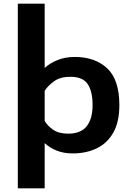

<svg xmlns="http://www.w3.org/2000/svg" viewBox="-20 -820 750 1040"><path d="M76.5 200V-800H222V-452Q251.5 -479 292.8 -495.2Q334 -511.5 385.5 -511.5Q494.5 -511.5 560.5 -450Q626.5 -388.5 626.5 -251Q626.5 -159.5 593.8 -101.8Q561 -44 504 -16.5Q447 11 373.5 11Q325 11 287 -4.2Q249 -19.5 222 -45V200ZM361.5 -404Q305.5 -404 272.2 -379.5Q239 -355 222 -328V-165Q237.5 -138.5 268 -117.2Q298.5 -96 349.5 -96Q417.5 -96 449.5 -136.2Q481.5 -176.5 481.5 -251Q481.5 -325 455 -364.5Q428.5 -404 361.5 -404Z"/></svg>

Font: League Mono SemiBold
Style: Regular
Weight: 600
Width: 6
Designer: Tyler Finck
Foundry: The League of Moveable Type / Tyler Finck
Version: Version 2.300;RELEASE